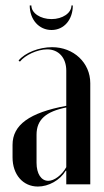

<svg xmlns="http://www.w3.org/2000/svg" viewBox="-20 -676 380 704"><path d="M242 -656C242 -628 209 -606 169 -606C128 -606 95 -628 95 -656H89C89 -604 123 -566 169 -566C215 -566 247 -604 247 -656ZM26 -99C26 -36 64 8 119 8C158 8 200 -15 221 -50H223V0H311V-371C311 -446 250 -503 171 -503C123 -503 72 -483 48 -454L53 -450C72 -474 117 -495 153 -495C195 -495 223 -464 223 -417V-288C88 -263 26 -218 26 -145ZM157 -13C131 -13 114 -39 114 -79V-182C114 -238 149 -267 223 -282V-63C207 -34 179 -13 157 -13Z"/></svg>

Font: Moniqa SemBd Display
Style: Regular
Weight: 600
Designer: Rajesh Rajput
Foundry: Rajesh Rajput
Version: Version 1.000